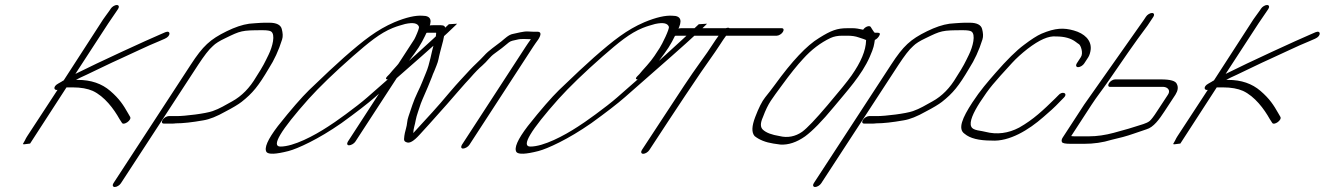

<svg xmlns="http://www.w3.org/2000/svg" viewBox="-20 -578 5306 769"><path d="M423.4 -543 419.5 -537C408.1 -520 397.2 -508 381.9 -483L235.1 -256C232.6 -255 229.6 -253 226.6 -251L212.7 -243C190.8 -231 195.9 -215 210.4 -218L89.3 -33C85.8 -28 82.8 -22 79.4 -15L71.5 -1L76 0L100.5 -3L246.3 -228H271.3C304.3 -228 330.8 -223 351.4 -214C398.6 -192 435.9 -142 458.7 -101L468.4 -86C475.4 -74 508.8 -97 501.2 -110L493.1 -124C474.3 -157 458.6 -182 421.4 -214C387.7 -243 345.1 -258 291.1 -258H284.1C295 -264 309.5 -271 327.4 -279C363.8 -296 422.1 -325 460.4 -342C505.3 -362 570 -394 617.4 -413L640.3 -423C665.8 -434 663.6 -458 642.1 -449L619.2 -439C576.3 -421 371.1 -327 281.9 -282L413.4 -484L449.5 -537L453.4 -543C458.4 -551 455.8 -558 447.8 -558C439.8 -558 428.4 -551 423.4 -543Z M464.2 156 774.1 -319C797.3 -354 815.7 -379 833 -394C843 -404 858.9 -414 882.3 -425C944.1 -455 947.1 -457 1033.1 -457C1050.1 -457 1061.1 -455 1065.6 -452C1083.7 -440 1072.1 -392 1055.3 -358C1040.5 -328 1035.1 -315 1006 -270C980.3 -226 948.1 -193 909.7 -172C882.3 -157 860.4 -143 831.5 -133C803.6 -123 720.7 -113 687.7 -113H655.7C647.7 -113 636.2 -106 631.3 -98C626.3 -90 627.9 -83 635.9 -83H667.9C672.9 -83 678.9 -83 684.4 -84C712.4 -84 749.3 -88 794.3 -96C819.3 -100 849.2 -112 882.5 -131C913.4 -147 934.8 -160 947.7 -170C992 -205 1014.8 -233 1056.7 -304C1078 -337 1096.2 -376 1109.9 -420C1113.8 -432 1112.7 -446 1108.5 -462C1104.4 -478 1087.9 -487 1058.9 -487H1038.9C1029.9 -487 1017.4 -486 1001.9 -485L977.9 -483C949.9 -479 921 -469 888.1 -453C820.9 -420 793 -394 744.1 -319L434.2 156C429.2 164 431.8 171 439.8 171C447.8 171 459.2 164 464.2 156Z M1777.8 -481C1740.3 -446 1696.9 -405 1646.6 -360C1634.8 -349 1623.9 -340 1618 -334C1621.9 -339 1628.8 -349 1639.6 -363C1665.1 -397 1678.6 -426 1692.2 -455C1713.6 -495 1707.3 -515 1672.3 -515C1645.3 -517 1607.4 -509 1559.7 -489C1490.1 -459 1437.7 -418 1357.8 -348C1327.2 -321 1279.9 -277 1217.7 -217C1188.2 -188 1145.9 -140 1092.9 -73C1051.7 -19 1037.2 15 1047.5 31C1055.6 41 1084.6 40 1135.4 27C1154.3 22 1182.2 11 1219.9 -8C1257.6 -27 1300.2 -52 1347.7 -85C1407.1 -128 1452.6 -163 1482.2 -189L1600.6 -293C1700.3 -380 1769.4 -442 1804.9 -477C1806.8 -479 1808.8 -481 1810.8 -483ZM1533.1 -260 1452.2 -189C1406.8 -149 1315.7 -84 1293.9 -71C1237.5 -34 1156.1 9 1103.1 9C1065.1 9 1103.2 -55 1216.3 -182C1259.6 -230 1318.7 -287 1393.7 -353C1456.9 -408 1501.3 -445 1553 -466C1575.9 -475 1582.9 -476 1602.8 -482C1635.7 -489 1652.7 -485 1657.9 -471C1661.1 -462 1631 -401 1621.2 -386C1609.5 -368 1593.9 -342 1570.3 -316C1554.5 -299 1545.7 -288 1539.8 -281L1529.9 -271C1524 -264 1524.1 -260 1533.1 -260Z M1378 4C1386 4 1398.5 -3 1403.4 -11L1686.7 -446C1690.2 -447 1692.2 -447 1694.2 -447H1726.2C1727.2 -447 1727.2 -443 1725.8 -434C1724.3 -425 1721.4 -413 1716.5 -397C1708.7 -371 1701.1 -321 1686.3 -287C1673.6 -257 1668.7 -241 1652.4 -208C1635.7 -174 1626 -140 1616.2 -112C1609.8 -95 1611.4 -80 1606 -63C1603.6 -54 1599.2 -39 1598.3 -21C1597.9 -14 1601.9 -10 1608.9 -8C1620.5 -3 1637.4 -13 1659.2 -37C1659.7 -38 1672.6 -52 1698.4 -80C1720.2 -104 1747.5 -135 1769.8 -160C1785.7 -178 1846.6 -249 1862.5 -265C1883.3 -289 1899.2 -305 1911.1 -315C1932 -333 1941.4 -350 1961.3 -364C1979.7 -377 2000.6 -393 2017.9 -408C2026.4 -415 2037.9 -416 2050.4 -419C2068.8 -424 2086.3 -421 2106.3 -421C2098.9 -410 2091 -400 2085.6 -391L1830 2C1825.1 10 1826.6 17 1834.6 17C1842.6 17 1855.1 10 1860 2L2115.6 -391C2121 -400 2128.4 -409 2135.9 -420C2149.2 -441 2147.1 -451 2132.1 -451H2114.1C2108.1 -451 2101.6 -452 2093.6 -452C2077.1 -453 2049.2 -445 2033.7 -442C2017.2 -439 2001.3 -423 1987.9 -412C1966.5 -395 1937.2 -376 1918.8 -355C1901.5 -336 1876.6 -314 1863.8 -300C1833 -266 1818.1 -252 1779.9 -207C1726.4 -143 1700.1 -116 1635.2 -45C1636 -65 1641.9 -77 1645.3 -98C1647.7 -113 1659.9 -146 1665.3 -163C1670.2 -177 1695.8 -233 1701.1 -248L1710 -270C1712.4 -277 1715.4 -285 1719.3 -293L1728.1 -315C1737 -337 1735.9 -343 1742.7 -369C1754.4 -413 1756.4 -417 1763 -461C1764.5 -472 1758.9 -477 1745.9 -477H1713.9C1688.9 -477 1670.5 -468 1659.1 -451L1373.4 -11C1368.5 -3 1370 4 1378 4Z M2778.8 -481C2741.3 -446 2697.9 -405 2647.6 -360C2635.8 -349 2624.9 -340 2619 -334C2622.9 -339 2629.8 -349 2640.6 -363C2666.1 -397 2679.6 -426 2693.2 -455C2714.6 -495 2708.3 -515 2673.3 -515C2646.3 -517 2608.4 -509 2560.7 -489C2491.1 -459 2438.7 -418 2358.8 -348C2328.2 -321 2280.9 -277 2218.7 -217C2189.2 -188 2146.9 -140 2093.9 -73C2052.7 -19 2038.2 15 2048.5 31C2056.6 41 2085.6 40 2136.4 27C2155.3 22 2183.2 11 2220.9 -8C2258.6 -27 2301.2 -52 2348.7 -85C2408.1 -128 2453.6 -163 2483.2 -189L2601.6 -293C2701.3 -380 2770.4 -442 2805.9 -477C2807.8 -479 2809.8 -481 2811.8 -483ZM2534.1 -260 2453.2 -189C2407.8 -149 2316.7 -84 2294.9 -71C2238.5 -34 2157.1 9 2104.1 9C2066.1 9 2104.2 -55 2217.3 -182C2260.6 -230 2319.7 -287 2394.7 -353C2457.9 -408 2502.3 -445 2554 -466C2576.9 -475 2583.9 -476 2603.8 -482C2636.7 -489 2653.7 -485 2658.9 -471C2662.1 -462 2632 -401 2622.2 -386C2610.5 -368 2594.9 -342 2571.3 -316C2555.5 -299 2546.7 -288 2540.8 -281L2530.9 -271C2525 -264 2525.1 -260 2534.1 -260Z M2580.7 23 2656.8 -93C2701.3 -161 2745.8 -227 2786.3 -287C2815.5 -330 2837.8 -359 2863 -398C2872.9 -414 2881.8 -426 2888.2 -435H3091.2C3099.2 -435 3110.7 -442 3115.6 -450C3120.6 -458 3119 -465 3111 -465H2902C2900.5 -466 2899 -467 2896 -467C2893 -467 2890.5 -466 2887 -465H2707C2694 -465 2650.6 -450 2650.8 -432C2650.9 -414 2679.2 -435 2687.2 -435H2858.2C2851.8 -426 2842.9 -414 2833.5 -399C2824.1 -384 2806.3 -358 2778.6 -320C2750.9 -282 2700.9 -207 2626.8 -93L2550.7 23C2545.7 31 2548.3 38 2556.3 38C2564.3 38 2575.7 31 2580.7 23Z M3448.9 -416C3447.7 -375 3428 -329 3390.9 -276C3374.1 -252 3341.4 -212 3293.8 -156C3246.3 -100 3213 -65 3192.6 -50C3165.3 -31 3134.3 -25 3102.3 -33C3071.7 -38 3048.7 -46 3035.1 -59C3025 -69 3024.9 -85 3035.7 -109C3057.7 -168 3072.6 -182 3110.7 -235C3144.9 -282 3173.1 -317 3196.4 -342C3229.7 -379 3266.4 -407 3306.8 -426C3319.8 -432 3335.2 -435 3353.2 -435H3374.2C3391.2 -435 3406.3 -433 3419.8 -428C3429.8 -424 3451.4 -419 3448.9 -416ZM3373 -465C3333 -465 3308.6 -456 3260.8 -426C3211 -396 3152 -333 3083.2 -238C3070.8 -221 3057.5 -204 3044.6 -188C3031.7 -172 3018.4 -145 3004.7 -109C2991 -73 2989.6 -48 3002.3 -33C3020.9 -18 3045.9 -8 3077.5 -3L3105.5 1C3137.5 3 3170.9 -8 3204.8 -32C3234.6 -54 3272.8 -93 3319.9 -150C3371.9 -213 3431.4 -277 3463.4 -350C3480.6 -389 3480.5 -397 3483.9 -418C3490.3 -421 3495.8 -426 3499.8 -432C3506.7 -442 3505.2 -447 3495.2 -447H3483.2C3481.6 -448 3478.1 -453 3473 -461L3467.5 -470C3462.9 -477 3445.5 -472 3437.1 -459C3420 -463 3406 -465 3397 -465Z M3269.2 156 3579.1 -319C3602.3 -354 3620.7 -379 3638 -394C3648 -404 3663.9 -414 3687.3 -425C3749.1 -455 3752.1 -457 3838.1 -457C3855.1 -457 3866.1 -455 3870.6 -452C3888.7 -440 3877.1 -392 3860.3 -358C3845.5 -328 3840.1 -315 3811 -270C3785.3 -226 3753.1 -193 3714.7 -172C3687.3 -157 3665.4 -143 3636.5 -133C3608.6 -123 3525.7 -113 3492.7 -113H3460.7C3452.7 -113 3441.2 -106 3436.3 -98C3431.3 -90 3432.9 -83 3440.9 -83H3472.9C3477.9 -83 3483.9 -83 3489.4 -84C3517.4 -84 3554.3 -88 3599.3 -96C3624.3 -100 3654.2 -112 3687.5 -131C3718.4 -147 3739.8 -160 3752.7 -170C3797 -205 3819.8 -233 3861.7 -304C3883 -337 3901.2 -376 3914.9 -420C3918.8 -432 3917.7 -446 3913.5 -462C3909.4 -478 3892.9 -487 3863.9 -487H3843.9C3834.9 -487 3822.4 -486 3806.9 -485L3782.9 -483C3754.9 -479 3726 -469 3693.1 -453C3625.9 -420 3598 -394 3549.1 -319L3239.2 156C3234.2 164 3236.8 171 3244.8 171C3252.8 171 3264.2 164 3269.2 156Z M4322.6 -324 4338.9 -349C4343.8 -357 4347.2 -368 4348.6 -381C4351.4 -417 4323.7 -444 4280.6 -456C4241 -467 4208 -467 4151.2 -443C4133.2 -435 4109.9 -420 4081 -398C4051.2 -376 4012.5 -338 3966.4 -285C3936.1 -250 3906.9 -217 3874.7 -168C3834.2 -106 3815 -61 3843.7 -42C3864.8 -24 3900.4 -15 3951.4 -15C4022.9 -10 4100.6 -58 4158.7 -109C4187 -134 4197.9 -142 4229.2 -175L4241.1 -187C4259 -205 4233.9 -215 4218.5 -196L4206.6 -184C4158.5 -137 4118.8 -99 4062 -67C4018.7 -44 3972.7 -38 3926.6 -50C3920.6 -52 3910.1 -53 3895.6 -56C3881.1 -59 3872.5 -64 3870 -71C3861.3 -90 3878.5 -127 3904.7 -168C3944.8 -229 3957.7 -243 4033.6 -326C4050.9 -345 4072.3 -364 4095.1 -382C4143.4 -419 4180.2 -435 4209.8 -432C4242.8 -432 4269.3 -425 4288.9 -410C4292.4 -407 4297 -404 4301.5 -401C4309 -396 4319.8 -365 4308.9 -349L4292.6 -324C4287.6 -316 4290.2 -309 4298.2 -309C4306.2 -309 4317.6 -316 4322.6 -324Z M4421.7 -245C4416.7 -237 4418.3 -230 4426.3 -230H4609.3H4640.3C4656.8 -229 4669.4 -216 4658 -199L4614 -132C4600.7 -111 4590.8 -99 4585.3 -94C4572.9 -83 4547.4 -78 4530.5 -72C4519.5 -68 4489.1 -59 4440.7 -46C4407.2 -37 4373.8 -32 4341.8 -32H4289.8C4281.8 -32 4274.8 -32 4270.3 -33L4352.3 -159C4376.5 -196 4386.5 -206 4421.1 -256C4477 -337 4521.5 -403 4576.4 -476L4599.7 -511C4604.6 -519 4602.1 -526 4594.1 -526C4586.1 -526 4574.6 -519 4569.7 -511L4561.8 -499L4322.3 -159L4236.3 -27C4231.8 -20 4230.9 -14 4233.4 -9C4236 -4 4247 -2 4270 -2H4322C4360 -2 4396.4 -7 4431.9 -18C4463.3 -25 4493.3 -33 4518.7 -42C4544.1 -51 4562.1 -57 4571.6 -60C4600.5 -68 4623.7 -101 4644 -132L4688 -199C4697.9 -215 4699.8 -229 4693.7 -241C4689.1 -254 4668.1 -260 4629.1 -260H4446.1C4438.1 -260 4426.6 -253 4421.7 -245Z M5030.4 -543 5026.5 -537C5015.1 -520 5004.2 -508 4988.9 -483L4842.1 -256C4839.6 -255 4836.6 -253 4833.6 -251L4819.7 -243C4797.8 -231 4802.9 -215 4817.4 -218L4696.3 -33C4692.8 -28 4689.8 -22 4686.4 -15L4678.5 -1L4683 0L4707.5 -3L4853.3 -228H4878.3C4911.3 -228 4937.8 -223 4958.4 -214C5005.6 -192 5042.9 -142 5065.7 -101L5075.4 -86C5082.4 -74 5115.8 -97 5108.2 -110L5100.1 -124C5081.3 -157 5065.6 -182 5028.4 -214C4994.7 -243 4952.1 -258 4898.1 -258H4891.1C4902 -264 4916.5 -271 4934.4 -279C4970.8 -296 5029.1 -325 5067.4 -342C5112.3 -362 5177 -394 5224.4 -413L5247.3 -423C5272.8 -434 5270.6 -458 5249.1 -449L5226.2 -439C5183.3 -421 4978.1 -327 4888.9 -282L5020.4 -484L5056.5 -537L5060.4 -543C5065.4 -551 5062.8 -558 5054.8 -558C5046.8 -558 5035.4 -551 5030.4 -543Z"/></svg>

Font: MewTooHand
Style: UltimateIta
Weight: 400
Designer: Mew Too, Robert Jablonski
Version: Version 0.77